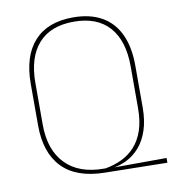

<svg xmlns="http://www.w3.org/2000/svg" viewBox="-76 -715 719 795"><g transform="rotate(-10 283.5 -318.0)"><path d="M564 12.5 301 8Q182 6 122.8 -56Q63.5 -118 63.5 -232.5V-406.5Q63.5 -523.5 119.8 -585.8Q176 -648 283 -648Q354.5 -648 403.5 -620.2Q452.5 -592.5 477.8 -538.5Q503 -484.5 503 -406.5V-231.5Q503 -176 489.2 -135Q475.5 -94 451.5 -66.5Q427.5 -39 396.5 -23.8Q365.5 -8.5 331 -4.5L322 -6.5L564 -7.5ZM301 -9H308.5Q345 -15.5 376.8 -30.5Q408.5 -45.5 432.5 -71.8Q456.5 -98 470 -137.2Q483.5 -176.5 483.5 -231.5V-407Q483.5 -514.5 432.5 -572.2Q381.5 -630 283 -630Q185 -630 134 -572.2Q83 -514.5 83 -407V-232.5Q83 -126 139.8 -67.5Q196.5 -9 301 -9Z"/></g></svg>

Font: Anek Bangla Thin
Style: Regular
Weight: 250
Designer: Sulekha Rajkumar (Bangla), Yesha Goshar (Latin)
Foundry: Ek Type
Version: Version 1.003